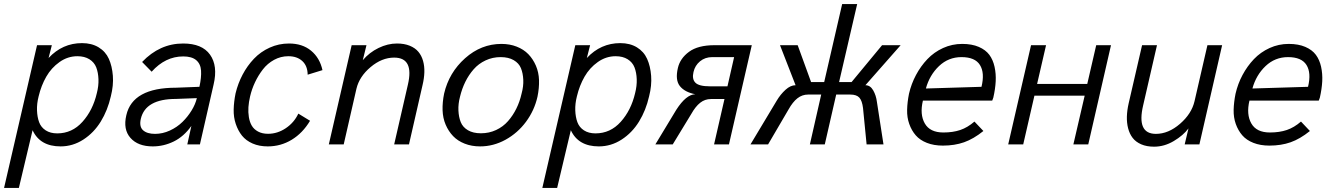

<svg xmlns="http://www.w3.org/2000/svg" viewBox="-42 -710 6556 944"><path d="M-22 213.9 140.1 -487.8H212.9L196.8 -424.8Q265.1 -498 361.3 -498Q408.7 -498 442.9 -477.3Q477.1 -456.5 493.2 -420.7Q509.3 -384.8 512.9 -337.4Q516.6 -290 502.9 -236.3Q487.3 -167.5 453.4 -112.3Q419.4 -57.1 367.7 -23.7Q315.9 9.8 255.9 9.8Q154.8 9.8 118.2 -69.8L50.8 213.9ZM239.3 -54.2Q312.5 -54.2 363.5 -111.1Q414.6 -168 434.1 -252Q443.4 -287.6 442.1 -320.6Q440.9 -353.5 431.2 -378.7Q421.4 -403.8 397.5 -418.7Q373.5 -433.6 338.4 -433.6Q291 -433.6 250.7 -405Q210.4 -376.5 185.5 -333Q160.6 -289.6 147.9 -236.3Q138.7 -200.2 139.9 -167.2Q141.1 -134.3 150.4 -109.1Q159.7 -84 182.6 -69.1Q205.6 -54.2 239.3 -54.2Z M709 9.8Q636.2 9.8 599.4 -32Q562.5 -73.7 579.1 -143.6Q609.9 -278.8 823.7 -278.8L938.5 -283.2Q948.7 -329.6 946.5 -362.8Q944.3 -396 922.6 -414.3Q900.9 -432.6 858.9 -432.6Q771 -432.6 703.6 -357.4L656.7 -405.3Q743.2 -496.1 858.4 -496.1Q951.7 -496.1 990.7 -441.2Q1029.8 -386.2 1008.3 -294.9L940.9 0H878.9L898.9 -90.8Q861.8 -38.6 812.3 -14.4Q762.7 9.8 709 9.8ZM720.2 -51.8Q757.3 -51.8 793 -68.1Q828.6 -84.5 855 -110.4Q881.3 -136.2 900.1 -167Q918.9 -197.8 925.8 -227.5L823.2 -223.6Q673.3 -223.6 650.4 -126Q641.6 -87.4 661.4 -69.6Q681.2 -51.8 720.2 -51.8Z M1274.4 9.8Q1232.4 9.8 1200 -4.4Q1167.5 -18.6 1147.9 -43Q1128.4 -67.4 1117.2 -100.6Q1106 -133.8 1106.9 -171.9Q1107.9 -210 1116.2 -251Q1127.9 -299.8 1150.9 -343.3Q1173.8 -386.7 1206.5 -421.1Q1239.3 -455.6 1283.9 -475.8Q1328.6 -496.1 1378.9 -496.1Q1444.8 -496.1 1487.5 -460.7Q1530.3 -425.3 1543.5 -365.2L1470.7 -342.8Q1470.2 -386.2 1444.3 -409.9Q1418.5 -433.6 1375.5 -433.6Q1338.4 -433.6 1305.7 -415.8Q1272.9 -397.9 1250.2 -368.4Q1227.5 -338.9 1211.7 -305.2Q1195.8 -271.5 1187.5 -235.4Q1181.2 -208.5 1179.4 -183.3Q1177.7 -158.2 1181.6 -134Q1185.5 -109.9 1196 -92Q1206.5 -74.2 1226.8 -63.2Q1247.1 -52.2 1275.9 -52.2Q1322.3 -52.2 1363.3 -79.8Q1404.3 -107.4 1424.8 -151.4L1482.4 -116.2Q1446.3 -55.7 1392.3 -22.9Q1338.4 9.8 1274.4 9.8Z M1574.7 0 1687 -487.8H1759.8L1741.7 -414.1Q1773.9 -452.1 1819.1 -474.1Q1864.3 -496.1 1909.7 -496.1Q1945.8 -496.1 1972.7 -485.1Q1999.5 -474.1 2015.1 -455.3Q2030.8 -436.5 2038.1 -410.4Q2045.4 -384.3 2044.4 -354.7Q2043.5 -325.2 2035.6 -292L1968.8 0H1896L1963.4 -293.5Q1994.6 -426.8 1896 -426.8Q1835.4 -426.8 1780 -380.1Q1724.6 -333.5 1710.4 -273.4L1647.9 0Z M2318.4 9.8Q2276.9 9.8 2242.7 -3.7Q2208.5 -17.1 2185.8 -40.8Q2163.1 -64.5 2149.2 -96.9Q2135.3 -129.4 2134 -168.2Q2132.8 -207 2141.6 -250Q2165.5 -353 2244.6 -423.6Q2323.7 -494.1 2423.3 -494.1Q2464.4 -494.1 2498.5 -480.7Q2532.7 -467.3 2555.7 -443.6Q2578.6 -419.9 2592.8 -387.2Q2606.9 -354.5 2608.2 -315.9Q2609.4 -277.3 2600.6 -234.4Q2585.4 -167 2544.2 -111.3Q2502.9 -55.7 2443.4 -22.9Q2383.8 9.8 2318.4 9.8ZM2322.3 -54.7Q2362.8 -54.7 2397.2 -70.8Q2431.6 -86.9 2455.8 -114.5Q2480 -142.1 2496.8 -176.3Q2513.7 -210.4 2522.5 -250Q2532.2 -285.2 2530.8 -317.6Q2529.3 -350.1 2519.3 -374.8Q2509.3 -399.4 2483.6 -414.3Q2458 -429.2 2419.4 -429.2Q2379.9 -429.2 2345.5 -413.1Q2311 -397 2286.9 -369.4Q2262.7 -341.8 2245.8 -307.6Q2229 -273.4 2219.7 -234.4Q2210.4 -199.2 2211.9 -166.7Q2213.4 -134.3 2223.4 -109.4Q2233.4 -84.5 2258.8 -69.6Q2284.2 -54.7 2322.3 -54.7Z M2624.5 213.9 2786.6 -487.8H2859.4L2843.3 -424.8Q2911.6 -498 3007.8 -498Q3055.2 -498 3089.4 -477.3Q3123.5 -456.5 3139.6 -420.7Q3155.8 -384.8 3159.4 -337.4Q3163.1 -290 3149.4 -236.3Q3133.8 -167.5 3099.9 -112.3Q3065.9 -57.1 3014.2 -23.7Q2962.4 9.8 2902.3 9.8Q2801.3 9.8 2764.6 -69.8L2697.3 213.9ZM2885.7 -54.2Q2959 -54.2 3010 -111.1Q3061 -168 3080.6 -252Q3089.8 -287.6 3088.6 -320.6Q3087.4 -353.5 3077.6 -378.7Q3067.9 -403.8 3043.9 -418.7Q3020 -433.6 2984.9 -433.6Q2937.5 -433.6 2897.2 -405Q2856.9 -376.5 2832 -333Q2807.1 -289.6 2794.4 -236.3Q2785.2 -200.2 2786.4 -167.2Q2787.6 -134.3 2796.9 -109.1Q2806.2 -84 2829.1 -69.1Q2852.1 -54.2 2885.7 -54.2Z M3180.2 0 3283.2 -170.4Q3331.5 -245.6 3376.5 -246.6Q3324.7 -256.8 3300.8 -286.6Q3276.9 -316.4 3291 -376Q3301.8 -422.9 3345.7 -455.3Q3389.6 -487.8 3471.2 -487.8H3654.3L3542 0H3468.8L3520 -223.1H3453.6Q3423.8 -223.1 3400.6 -204.8Q3377.4 -186.5 3356.9 -149.9L3265.6 0ZM3448.2 -285.6H3534.7L3567.4 -429.2H3460Q3424.8 -429.2 3399.9 -408.7Q3375 -388.2 3367.7 -356Q3359.4 -321.3 3377 -303.5Q3394.5 -285.6 3448.2 -285.6Z M3647.9 0 3777.3 -215.8Q3795.4 -246.1 3820.1 -268.6Q3844.7 -291 3869.6 -291L3793 -487.8H3879.9L3945.8 -306.6H4010.3L4098.6 -689.9H4172.4L4083.5 -306.6H4145L4294.9 -487.8H4386.2L4212.9 -291Q4236.8 -291 4251.2 -265.9Q4265.6 -240.7 4269.5 -209L4301.8 0H4218.8L4201.2 -178.7Q4196.8 -214.8 4183.1 -230Q4169.4 -245.1 4138.7 -245.1H4069.3L4013.2 0H3939.9L3995.6 -245.1H3931.2Q3901.9 -245.1 3878.7 -226.8Q3855.5 -208.5 3835 -171.9L3734.4 0Z M4593.8 5.9Q4549.3 5.9 4515.1 -7.6Q4481 -21 4460.4 -44.7Q4439.9 -68.4 4428.5 -100.6Q4417 -132.8 4418 -170.2Q4418.9 -207.5 4427.2 -249Q4438.5 -297.9 4461.7 -341.3Q4484.9 -384.8 4517.6 -419.2Q4550.3 -453.6 4594.7 -473.9Q4639.2 -494.1 4689 -494.1Q4736.3 -494.1 4770.3 -479.5Q4804.2 -464.8 4822.3 -440.4Q4840.3 -416 4847.9 -381.6Q4855.5 -347.2 4853.5 -310.1Q4851.6 -272.9 4841.8 -230L4836.4 -215.3H4495.6Q4479.5 -147.5 4504.9 -103Q4530.3 -58.6 4596.2 -58.6Q4643.1 -58.6 4679.2 -70.8Q4715.3 -83 4749 -112.3L4793 -65.9Q4744.6 -26.9 4698 -10.5Q4651.4 5.9 4593.8 5.9ZM4510.3 -274.9 4783.7 -283.2Q4800.3 -351.6 4776.1 -390.4Q4752 -429.2 4685.5 -429.2Q4621.1 -429.2 4574.7 -385Q4528.3 -340.8 4510.3 -274.9Z M4915 0 5027.3 -487.8H5101.1L5057.1 -297.4H5303.7L5347.7 -487.8H5420.4L5308.6 0H5235.4L5291 -239.7H5043.9L4988.8 0Z M5632.3 11.2Q5595.7 11.2 5568.8 -0.5Q5542 -12.2 5526.9 -32Q5511.7 -51.8 5504.6 -79.1Q5497.6 -106.4 5498.5 -137.2Q5499.5 -168 5507.3 -202.1L5573.2 -487.8H5646.5L5578.6 -192.4Q5545.4 -51.8 5641.1 -51.8Q5702.6 -51.8 5759.8 -101.3Q5816.9 -150.9 5831.1 -212.4L5894.5 -487.8H5966.8L5855 0H5782.7L5801.3 -78.6Q5775.9 -44.4 5729.2 -16.6Q5682.6 11.2 5632.3 11.2Z M6199.2 5.9Q6154.8 5.9 6120.6 -7.6Q6086.4 -21 6065.9 -44.7Q6045.4 -68.4 6033.9 -100.6Q6022.5 -132.8 6023.4 -170.2Q6024.4 -207.5 6032.7 -249Q6043.9 -297.9 6067.1 -341.3Q6090.3 -384.8 6123 -419.2Q6155.8 -453.6 6200.2 -473.9Q6244.6 -494.1 6294.4 -494.1Q6341.8 -494.1 6375.7 -479.5Q6409.7 -464.8 6427.7 -440.4Q6445.8 -416 6453.4 -381.6Q6460.9 -347.2 6459 -310.1Q6457 -272.9 6447.3 -230L6441.9 -215.3H6101.1Q6085 -147.5 6110.4 -103Q6135.7 -58.6 6201.7 -58.6Q6248.5 -58.6 6284.7 -70.8Q6320.8 -83 6354.5 -112.3L6398.4 -65.9Q6350.1 -26.9 6303.5 -10.5Q6256.8 5.9 6199.2 5.9ZM6115.7 -274.9 6389.2 -283.2Q6405.8 -351.6 6381.6 -390.4Q6357.4 -429.2 6291 -429.2Q6226.6 -429.2 6180.2 -385Q6133.8 -340.8 6115.7 -274.9Z"/></svg>

Font: HK Grotesk Italic
Style: Regular
Weight: 400
Italic angle: -13°
Designer: Alfredo Marco Pradil and Stefan Peev
Foundry: Hanken Design Co.
Version: Version 1.000;PS 001.000;hotconv 1.0.88;makeotf.lib2.5.64775